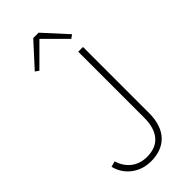

<svg xmlns="http://www.w3.org/2000/svg" viewBox="-290 -985 1056 1056"><g transform="rotate(-45 237.5 -457.0)"><path d="M364 -775 385 -790 261 -926H219L95 -790L116 -775L240 -899ZM341 -186C341 -79 293 -21 200 -21C124 -21 75 -67 56 -130L23 -121C32 -82 54 -49 85 -25C116 -1 155 12 199 12C310 12 378 -56 378 -183V-698H341V-186Z"/></g></svg>

Font: Plexus Sans ExtraLight
Style: Regular
Weight: 250
Version: Version 2.001;PS 002.001;hotconv 1.0.70;makeotf.lib2.5.58329